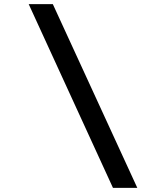

<svg xmlns="http://www.w3.org/2000/svg" viewBox="-20 -795 768 923"><path d="M640 108H523L118 -775H234Z"/></svg>

Font: DM Sans 36pt SemiBold
Style: Italic
Weight: 600
Italic angle: -10°
Designer: Colophon Foundry, Jonny Pinhorn
Foundry: Colophon Foundry
Version: Version 4.004;gftools[0.9.30]